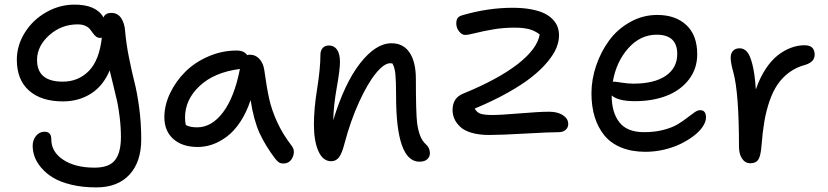

<svg xmlns="http://www.w3.org/2000/svg" viewBox="-20 -628 3601 835"><path d="M398.9 187Q338.9 187 290.5 175.3Q242.2 163.6 211.4 145Q180.7 126.5 159.9 102.1Q139.2 77.6 130.6 53.7Q122.1 29.8 122.1 5.9Q122.1 -19.5 137 -37.4Q151.9 -55.2 173.8 -55.2Q203.1 -55.2 203.1 -22Q203.1 32.7 255.1 66.9Q307.1 101.1 391.1 101.1Q454.6 101.1 480.2 68.4Q505.9 35.6 505.9 -32.2Q505.9 -74.2 500.5 -117.9Q495.1 -161.6 489.5 -187Q483.9 -212.4 472.4 -258.5Q460.9 -304.7 457 -321.8Q428.7 -254.4 375.5 -220.7Q322.3 -187 253.9 -187Q159.7 -187 106.4 -233.9Q53.2 -280.8 53.2 -368.2Q53.2 -430.7 88.1 -486.3Q123 -542 181.2 -575Q239.3 -607.9 304.2 -607.9Q398.9 -607.9 430.2 -551.8Q437 -571.8 464.8 -571.8Q491.7 -571.8 506.6 -549.6Q521.5 -527.3 523.9 -495.1Q528.8 -437.5 541.3 -375.7Q553.7 -314 564.9 -270.3Q576.2 -226.6 585.2 -160.4Q594.2 -94.2 594.2 -22Q594.2 76.2 543 131.6Q491.7 187 398.9 187ZM141.1 -367.2Q141.1 -272.9 252.9 -272.9Q320.8 -272.9 366.5 -319.6Q412.1 -366.2 422.9 -464.8Q418.9 -462.9 417 -462.9Q405.8 -462.9 397.9 -469Q390.1 -475.1 384.3 -483.6Q378.4 -492.2 371.3 -501Q364.3 -509.8 350.8 -515.9Q337.4 -522 317.9 -522Q246.6 -522 193.8 -474.6Q141.1 -427.2 141.1 -367.2Z M839.8 11.2Q772.5 11.2 733.6 -23.7Q694.8 -58.6 694.8 -118.2Q694.8 -170.4 719.7 -222.7Q744.6 -274.9 785.9 -315.9Q827.1 -356.9 886.2 -382.6Q945.3 -408.2 1008.8 -408.2Q1042.5 -408.2 1054.7 -388.2Q1058.6 -390.1 1067.4 -390.1Q1091.3 -390.1 1108.2 -371.8Q1125 -353.5 1129.4 -323.2Q1140.1 -245.1 1150.9 -197.3Q1161.6 -149.4 1185.3 -97.4Q1209 -45.4 1247.6 4.9Q1265.1 26.4 1253.2 54.7Q1241.2 83 1212.4 83Q1200.2 83 1192.9 78.1Q1185.5 73.2 1176.8 62Q1134.3 6.3 1108.9 -49.1Q1083.5 -104.5 1069.8 -192.9Q1052.2 -139.2 1025.4 -98.6Q998.5 -58.1 967.5 -34.7Q936.5 -11.2 904.5 0Q872.6 11.2 839.8 11.2ZM784.7 -117.2Q784.7 -97.2 788.6 -84Q806.2 -74.2 837.4 -74.2Q900.9 -74.2 950.2 -139.9Q999.5 -205.6 1023.4 -328.1Q911.1 -313.5 847.9 -253.9Q784.7 -194.3 784.7 -117.2Z M1804.2 75.2Q1702.6 75.2 1702.6 -210Q1702.6 -275.9 1699.5 -305.9Q1696.3 -335.9 1686.5 -352.1Q1685.1 -352.1 1681.9 -352.5Q1678.7 -353 1677.2 -353Q1650.4 -353 1614.5 -309.1Q1578.6 -265.1 1541.5 -183.8Q1504.4 -102.5 1478.5 -4.9Q1467.8 38.1 1454.6 55.7Q1441.4 73.2 1420.4 73.2Q1384.3 73.2 1364.7 29.3Q1345.2 -14.6 1345.2 -86.9Q1345.2 -155.3 1359.4 -243.2Q1373.5 -331.1 1373.5 -390.1Q1373.5 -408.2 1383.3 -419.2Q1393.1 -430.2 1410.6 -430.2Q1433.1 -430.2 1445.8 -412.1Q1458.5 -394 1458.5 -357.9Q1458.5 -324.7 1444.6 -247.3Q1430.7 -169.9 1429.2 -105Q1478 -265.6 1546.1 -352.8Q1614.3 -439.9 1682.6 -439.9Q1734.4 -439.9 1761.5 -398.9Q1788.6 -357.9 1788.6 -285.2Q1788.6 -138.7 1793.9 -93.8Q1802.7 -26.4 1831.5 -1Q1849.6 14.6 1849.6 38.1Q1849.6 54.2 1837.9 64.7Q1826.2 75.2 1804.2 75.2Z M2107.4 -41Q2063.5 -41 2031 -50.5Q1998.5 -60.1 1981.2 -76.7Q1963.9 -93.3 1956.1 -111.3Q1948.2 -129.4 1948.2 -149.9Q1948.2 -202.6 1995.1 -221.2Q2145.5 -282.7 2231 -348.9Q2316.4 -415 2327.1 -478Q2307.1 -494.1 2281.5 -501Q2255.9 -507.8 2217.3 -507.8Q2168.9 -507.8 2123.8 -500Q2078.6 -492.2 2047.4 -484.1Q2016.1 -476.1 2002.4 -476.1Q1988.8 -476.1 1976.6 -491.5Q1964.4 -506.8 1964.4 -525.9Q1964.4 -542 1970.9 -550.3Q1977.5 -558.6 1995.1 -563Q2104 -594.2 2209.5 -594.2Q2254.9 -594.2 2290.3 -587.4Q2325.7 -580.6 2347.9 -569.6Q2370.1 -558.6 2384.8 -542.7Q2399.4 -526.9 2405.3 -510Q2411.1 -493.2 2411.1 -474.1Q2411.1 -448.2 2400.1 -420.7Q2389.2 -393.1 2362.1 -360.1Q2335 -327.1 2294.2 -294.4Q2253.4 -261.7 2189.5 -225.6Q2125.5 -189.5 2044.4 -155.8Q2054.2 -138.2 2071 -133.1Q2087.9 -127.9 2121.1 -127.9Q2157.7 -127.9 2241.7 -135Q2325.7 -142.1 2368.2 -142.1Q2405.3 -142.1 2428.2 -127Q2451.2 -111.8 2451.2 -88.9Q2451.2 -73.2 2439.9 -63.2Q2428.7 -53.2 2409.2 -53.2Q2370.6 -53.2 2263.9 -47.1Q2157.2 -41 2107.4 -41Z M2787.1 32.2Q2727.1 32.2 2681.4 13.4Q2635.7 -5.4 2607.9 -39.8Q2580.1 -74.2 2566.2 -119.9Q2552.2 -165.5 2552.2 -222.2Q2552.2 -282.7 2572.8 -343Q2593.3 -403.3 2629.4 -452.4Q2665.5 -501.5 2720.5 -532.2Q2775.4 -563 2838.4 -563Q2918 -563 2965.1 -518.8Q3012.2 -474.6 3012.2 -392.1Q3012.2 -329.1 2975.8 -282Q2939.5 -234.9 2878.7 -211.4Q2817.9 -188 2741.2 -188Q2668.5 -188 2640.1 -212.9Q2640.1 -139.2 2673.6 -96.2Q2707 -53.2 2781.2 -53.2Q2826.7 -53.2 2864.7 -63Q2902.8 -72.8 2926.3 -86.9Q2949.7 -101.1 2967.8 -115.2Q2985.8 -129.4 3000 -139.2Q3014.2 -148.9 3024.9 -148.9Q3050.3 -148.9 3050.3 -117.2Q3050.3 -98.6 3036.6 -77.9Q3022.9 -57.1 2998 -37.8Q2973.1 -18.6 2940.9 -2.7Q2908.7 13.2 2868.4 22.7Q2828.1 32.2 2787.1 32.2ZM2649.9 -272.9Q2656.7 -272.9 2683.8 -268.6Q2710.9 -264.2 2734.4 -264.2Q2825.2 -264.2 2875.2 -298.3Q2925.3 -332.5 2925.3 -393.1Q2925.3 -477.1 2835.9 -477.1Q2764.6 -477.1 2712.2 -418Q2659.7 -358.9 2645 -272Z M3243.2 82Q3220.7 82 3207.3 62Q3193.8 42 3193.8 9.8Q3193.8 -226.1 3168.9 -314.9Q3157.7 -354.5 3157.7 -377Q3157.7 -395.5 3167.7 -406.7Q3177.7 -418 3196.8 -418Q3215.3 -418 3228.8 -402.8Q3242.2 -387.7 3252.4 -346.9Q3262.7 -306.2 3267.1 -238.8Q3284.2 -289.1 3309.1 -327.1Q3334 -365.2 3362.5 -387.5Q3391.1 -409.7 3420.4 -420.4Q3449.7 -431.2 3479 -431.2Q3522.9 -431.2 3522.9 -390.1Q3522.9 -358.9 3482.9 -346.2Q3443.4 -335.9 3412.8 -313.5Q3382.3 -291 3361.6 -260.5Q3340.8 -230 3326.4 -187.7Q3312 -145.5 3304.2 -100.1Q3296.4 -54.7 3292 2.9Q3288.6 49.3 3278.1 65.7Q3267.6 82 3243.2 82Z"/></svg>

Font: Shantell Sans Irregular Bouncy
Style: Regular
Weight: 400
Designer: Stephen Nixon, Anya Danilova, Shantell Martin
Foundry: Arrow Type
Version: Version 1.006;[9816181b4]